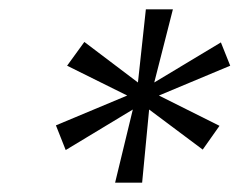

<svg xmlns="http://www.w3.org/2000/svg" viewBox="-20 -752 514 412"><path d="M227 -360 265 -517 121 -430 100 -483 253 -547 124 -611 161 -662 276 -575 293 -732H351L311 -575L454 -661L474 -611L321 -547L451 -482L415 -431L300 -517L285 -360Z"/></svg>

Font: DM Sans 20pt Light
Style: Italic
Weight: 300
Italic angle: -10°
Version: Version 4.004;gftools[0.9.30]